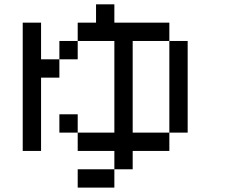

<svg xmlns="http://www.w3.org/2000/svg" viewBox="-20 -853 1040 873"><path d="M750 -166.7H583.3V-83.3H500V-166.7H333.3V-250H500V-666.7H333.3V-750H416.7V-833.3H500V-750H750V-666.7H583.3V-250H750ZM750 -250V-666.7H833.3V-250ZM166.7 -166.7H83.3V-750H166.7V-583.3H250V-500H166.7ZM333.3 0V-83.3H500V0ZM333.3 -333.3V-250H250V-333.3ZM333.3 -583.3H250V-666.7H333.3Z"/></svg>

Font: Galmuri11 Regular
Style: Regular
Weight: 400
Designer: Minseo Lee (Quiple)
Version: Version 2.356;hotconv 1.1.0;makeotfexe 2.6.0 DEVELOPMENT